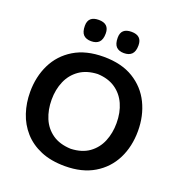

<svg xmlns="http://www.w3.org/2000/svg" viewBox="-164 -1073 1142 1223"><g transform="rotate(20 407.5 -462.0)"><path d="M411 12.5Q316 12.5 246.5 -17Q177 -46.5 131.5 -98Q86 -149.5 64 -216Q42 -282.5 42 -356.5Q42 -460 83.2 -544Q124.5 -628 206 -677.5Q287.5 -727 407 -727Q528.5 -727 609.8 -677.2Q691 -627.5 732 -543.5Q773 -459.5 773 -357Q773 -251 731 -167.5Q689 -84 608 -35.8Q527 12.5 411 12.5ZM408.5 -104Q484 -107 532.5 -142Q581 -177 604.2 -233.2Q627.5 -289.5 627.5 -357Q627.5 -429 602.5 -485Q577.5 -541 528.8 -574.2Q480 -607.5 408.5 -610.5Q334.5 -607.5 285.2 -573Q236 -538.5 211.8 -482.2Q187.5 -426 187.5 -357Q187.5 -288.5 211 -232.2Q234.5 -176 283.5 -141.5Q332.5 -107 408.5 -104ZM518 -792.5Q484 -792.5 466 -811Q448 -829.5 448 -872Q448 -937 519 -937Q589.5 -937 589.5 -870.5Q589.5 -829.5 571.2 -811Q553 -792.5 518 -792.5ZM296 -792.5Q261.5 -792.5 243.5 -811Q225.5 -829.5 225.5 -872Q225.5 -937 297 -937Q367.5 -937 367.5 -870.5Q367.5 -829.5 349.2 -811Q331 -792.5 296 -792.5Z"/></g></svg>

Font: Commissioner Loud SemiBold
Style: Regular
Weight: 600
Designer: Kostas Bartsokas
Foundry: Kostas Bartsokas
Version: Version 1.000; ttfautohint (v1.8.3)